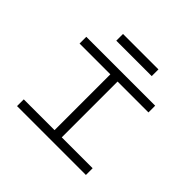

<svg xmlns="http://www.w3.org/2000/svg" viewBox="-206 -1136 1372 1372"><g transform="rotate(45 480.0 -450.0)"><path d="M828 0V-68H516V-632H828V-700H132V-632H443V-68H132V0ZM303 -832H661V-900H303Z"/></g></svg>

Font: altertype_V2
Style: Regular
Weight: 400
Designer: Simon Renaud
Version: Version 2.001;Glyphs 3.1.2 (3151)